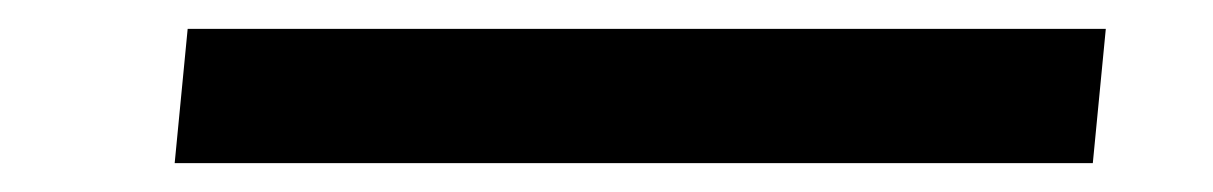

<svg xmlns="http://www.w3.org/2000/svg" viewBox="-20 -481 840 133"><path d="M746 -461H110L101 -368H737Z"/></svg>

Font: Smiley Sans Oblique
Style: Regular
Weight: 400
Italic angle: -8°
Designer: oooooohmygosh, Nagisa Chen, Janine Sui, Heda Shi, Jian Li
Foundry: atelierAnchor
Version: Version 2.0.1